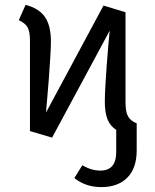

<svg xmlns="http://www.w3.org/2000/svg" viewBox="-20 -557 638 788"><path d="M495.1 -137.2Q495.1 -98.1 505.4 -79.6Q515.6 -61 541 -50.8V60.1Q541 133.8 502.2 172.4Q463.4 210.9 396 210.9Q331.5 210.9 285.2 173.8L317.9 121.1Q354.5 143.1 392.1 143.1Q457 143.1 457 66.9V-23.9Q432.1 -40 421.1 -67.6Q410.2 -95.2 410.2 -139.2Q410.2 -184.1 417.7 -285.2Q425.3 -386.2 430.2 -431.2L193.8 7.8L103 -19V-389.2Q103 -427.7 93 -445.1Q83 -462.4 57.1 -474.1L85 -537.1Q140.6 -522.5 164.8 -486.8Q189 -451.2 189 -386.2Q189 -362.8 186 -315.9Q183.1 -269 180.2 -230.7Q177.2 -192.4 173.1 -145.3Q168.9 -98.1 168.9 -95.2L404.8 -534.2L495.1 -506.8Z"/></svg>

Font: Fira Sans Book
Style: Regular
Weight: 350
Designer: Carrois Corporate & Edenspiekermann AG
Foundry: Carrois Corporate GbR & Edenspiekermann AG
Version: Version 4.203;PS 004.203;hotconv 1.0.88;makeotf.lib2.5.64775